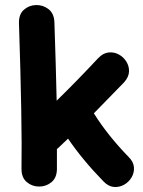

<svg xmlns="http://www.w3.org/2000/svg" viewBox="-20 -737 564 759"><path d="M389 -20Q408 0 429.5 2Q451 4 470 -6.5Q489 -17 500 -35.5Q511 -54 509.5 -75.5Q508 -97 489 -116Q407 -200 351 -289L470 -411Q489 -432 490 -453.5Q491 -475 479.5 -493.5Q468 -512 449 -522Q430 -532 408.5 -529.5Q387 -527 368 -507Q282 -415 204 -339Q201 -476 195 -651Q193 -685 171 -701.5Q149 -718 121.5 -717Q94 -716 74 -698Q54 -680 55 -645Q68 -249 65 -69Q65 -35 85.5 -17.5Q106 0 133.5 0.5Q161 1 182.5 -16Q204 -33 205 -67V-148Q207 -150 209 -151L249 -189Q306 -105 389 -20Z"/></svg>

Font: Balsamiq Sans
Style: Bold
Weight: 700
Designer: Michael Angeles
Foundry: Balsamiq SRL
Version: Version 1.020; ttfautohint (v1.8.4.7-5d5b);gftools[0.9.26]